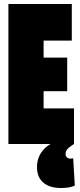

<svg xmlns="http://www.w3.org/2000/svg" viewBox="-20 -720 402 960"><path d="M22 0V-700H339V-517H198V-432H316V-264H198V-178H350V0ZM284 220Q228 220 196.5 193Q165 166 165 116Q165 71 190 37.5Q215 4 256 -10L350 0Q326 15 317 25.5Q308 36 308 50Q308 60 314.5 66.5Q321 73 331 73Q340 73 346 71L354 208Q341 214 324.5 217Q308 220 284 220Z"/></svg>

Font: Georama ExtraCondensed Black
Style: Regular
Weight: 900
Width: 2
Designer: Jean-Baptiste Levee
Foundry: Production Type
Version: Version 1.000